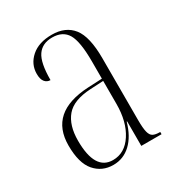

<svg xmlns="http://www.w3.org/2000/svg" viewBox="-138 -636 687 739"><g transform="rotate(-30 205.5 -266.5)"><path d="M154 10Q104 10 72.5 -26.5Q41 -63 41 -141Q41 -288 218 -297L281 -300V-376Q281 -465 261 -499Q241 -533 194 -533Q150 -533 128.5 -502Q107 -471 107 -394Q92 -394 82.5 -405.5Q73 -417 73 -441Q73 -484 106.5 -513.5Q140 -543 198 -543Q259 -543 290.5 -503Q322 -463 322 -367V-92Q322 -56 326.5 -38.5Q331 -21 341.5 -15.5Q352 -10 371 -10H373V0H283V-109H281Q265 -52 232 -21Q199 10 154 10ZM162 -7Q215 -7 248 -58Q281 -109 281 -188V-290L223 -287Q146 -283 114 -245Q82 -207 82 -139Q82 -7 162 -7Z"/></g></svg>

Font: Noto Serif Display ExtraCondensed ExtraLight
Style: Regular
Weight: 200
Width: 2
Designer: Monotype Design Team
Foundry: Monotype Imaging Inc.
Version: Version 2.009